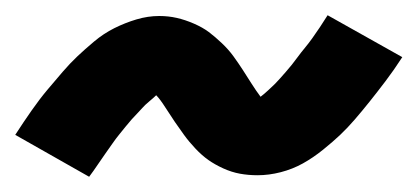

<svg xmlns="http://www.w3.org/2000/svg" viewBox="-31 -422 551 252"><path d="M86 -190 -11 -245Q0 -262 10.5 -277Q21 -292 31.5 -304.5Q42 -317 51.5 -328Q61 -339 70.5 -348Q80 -357 92.5 -367.5Q105 -378 119 -385Q133 -392 148 -396.5Q163 -401 178 -401Q190 -401 201 -398.5Q212 -396 223.5 -391Q235 -386 243 -380Q251 -374 260 -365.5Q269 -357 275.5 -348Q282 -339 287.5 -330.5Q293 -322 299 -312.5Q305 -303 311 -295Q315 -298 321 -303.5Q327 -309 330 -312Q333 -315 336.5 -319Q340 -323 344 -327.5Q348 -332 352 -337Q356 -342 360 -347.5Q364 -353 369 -359Q374 -365 379 -372Q384 -379 389 -386.5Q394 -394 399 -402L497 -347Q486 -330 475 -315.5Q464 -301 454 -288.5Q444 -276 434.5 -265Q425 -254 415.5 -245Q406 -236 393 -225.5Q380 -215 366.5 -207.5Q353 -200 337.5 -196Q322 -192 307 -192Q295 -192 284 -194Q273 -196 262 -201Q251 -206 242.5 -212Q234 -218 225.5 -227Q217 -236 210.5 -245Q204 -254 198.5 -262Q193 -270 186 -281Q179 -292 174 -297Q171 -294 165 -289Q159 -284 156 -280.5Q153 -277 149.5 -273.5Q146 -270 142 -265.5Q138 -261 134 -256Q130 -251 125.5 -245.5Q121 -240 116.5 -233.5Q112 -227 107 -220Q102 -213 97 -205.5Q92 -198 86 -190Z"/></svg>

Font: Iosevka SS04 Extrabold
Style: Italic
Weight: 800
Italic angle: -9°
Monospace: yes
Designer: Belleve Invis
Foundry: Belleve Invis
Version: Version 19.0.0; ttfautohint (v1.8.4)